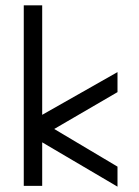

<svg xmlns="http://www.w3.org/2000/svg" viewBox="-20 -672 519 719"><path d="M69 -652H138V-242L420 -402V-327L183 -189L420 -48V27L138 -139V24H69Z"/></svg>

Font: BM HANNA Air
Style: Regular
Weight: 400
Designer: Woowa Brothers : Cheoljun Lim; Soyoung Lee; Taehyun Cha; Byungsun Park; Minjin Kim; Hyesun Chae; Myungsoo Han; Bongjin K
Foundry: Sandoll Communications Inc.
Version: Version 1.000;PS 1;hotconv 16.6.51;makeotf.lib2.5.65220